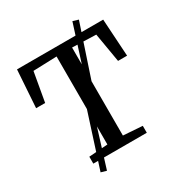

<svg xmlns="http://www.w3.org/2000/svg" viewBox="-209 -970 1112 1191"><g transform="rotate(-30 347.5 -374.5)"><path d="M292 -59.2V-689.6L123.3 -683.9L86.5 -475.2H21.7L39.5 -743H656.7L673.4 -475.2H608.6L573.2 -683.9L403.1 -689.6V-59.2L540.2 -49.6V0H157.1V-49.6ZM169 69.3 315.4 -385.8 353.5 -413.9 486.6 -830.4 526.4 -818.5 388.6 -404.5 349 -372.6 208.4 80.7Z"/></g></svg>

Font: Merriweather Light
Style: Regular
Weight: 300
Designer: Eben Sorkin
Foundry: Eben Sorkin
Version: Version 2.100